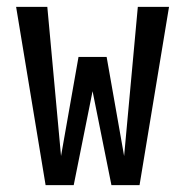

<svg xmlns="http://www.w3.org/2000/svg" viewBox="-20 -540 540 560"><path d="M113 0 27 -520H118L158 -85L209 -374H291L342 -85L382 -520H473L387 0H305L250 -274L195 0Z"/></svg>

Font: Iosevka SS18 Medium
Style: Regular
Weight: 500
Monospace: yes
Designer: Belleve Invis
Foundry: Belleve Invis
Version: Version 25.1.1; ttfautohint (v1.8.4)